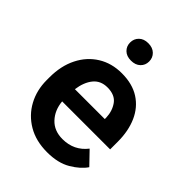

<svg xmlns="http://www.w3.org/2000/svg" viewBox="-214 -848 967 967"><g transform="rotate(45 269.0 -364.5)"><path d="M295.4 9.8Q215.3 9.8 157.5 -24.4Q99.6 -58.6 68.4 -116.5Q37.1 -174.3 37.1 -246.1V-265.6Q37.1 -347.2 67.9 -408.4Q98.6 -469.7 153.6 -503.9Q208.5 -538.1 280.8 -538.1Q356 -538.1 407 -505.4Q458 -472.7 483.9 -414.3Q509.8 -356 509.8 -279.3V-225.1H168Q173.3 -167 208.7 -129.4Q244.1 -91.8 303.2 -91.8Q385.3 -91.8 434.1 -154.8L499 -87.4Q474.1 -50.3 423.3 -20.3Q372.6 9.8 295.4 9.8ZM279.8 -436.5Q231.9 -436.5 204.8 -403.3Q177.7 -370.1 169.9 -314H382.8V-323.7Q381.3 -369.6 357.4 -403.1Q333.5 -436.5 279.8 -436.5ZM200.2 -676.8Q200.2 -703.6 218.3 -721.4Q236.3 -739.3 267.6 -739.3Q299.3 -739.3 317.6 -721.4Q335.9 -703.6 335.9 -676.8Q335.9 -650.4 317.6 -632.8Q299.3 -615.2 267.6 -615.2Q236.3 -615.2 218.3 -632.8Q200.2 -650.4 200.2 -676.8Z"/></g></svg>

Font: Vazirmatn UI FD SemiBold
Style: Regular
Weight: 600
Designer: Saber Rastikerdar
Foundry: Saber Rastikerdar
Version: Version 33.003